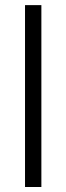

<svg xmlns="http://www.w3.org/2000/svg" viewBox="-20 -748 266 768"><path d="M145.5 -727.5V0H80.1V-727.5Z"/></svg>

Font: Inter 17pt Light
Style: Regular
Weight: 300
Version: Version 4.001;git-66647c0bb